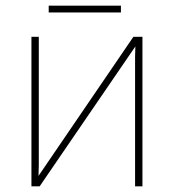

<svg xmlns="http://www.w3.org/2000/svg" viewBox="-20 -658 614 678"><path d="M117 -114Q117 -89 117 -74.5Q117 -60 116 -37L451 -528H483V0H457V-426Q457 -447 457 -459.5Q457 -472 458 -494L120 0H91V-528H117ZM407 -638V-614H152V-638Z"/></svg>

Font: Noto Sans Thin
Style: Regular
Weight: 100
Designer: Monotype Design Team
Foundry: Monotype Imaging Inc.
Version: Version 2.007